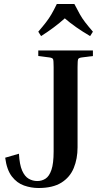

<svg xmlns="http://www.w3.org/2000/svg" viewBox="-20 -933 516 963"><path d="M172 -652V-680H446V-652L391 -645Q375 -643 372 -636.5Q369 -630 369 -596V-194Q369 -137 350 -90.5Q331 -44 288 -17Q245 10 173 10Q136 10 100.5 -2.5Q65 -15 39.5 -48Q14 -81 6 -142L75 -162Q78 -107 91 -77.5Q104 -48 124 -36.5Q144 -25 167 -25Q190 -25 208.5 -37Q227 -49 238 -81Q249 -113 249 -174V-596Q249 -630 246 -636.5Q243 -643 227 -645ZM446 -774 432 -752Q396 -773 363 -796Q330 -819 305 -841Q254 -795 186 -752L172 -774Q196 -802 211 -821.5Q226 -841 238 -861.5Q250 -882 265 -913H353Q369 -882 380.5 -861.5Q392 -841 407 -821.5Q422 -802 446 -774Z"/></svg>

Font: Inria Serif
Style: Bold
Weight: 700
Designer: Black Foundry Team
Foundry: Black Foundry
Version: Version 1.000; ttfautohint (v1.8.3)